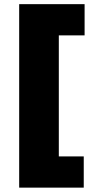

<svg xmlns="http://www.w3.org/2000/svg" viewBox="-20 -760 417 901"><path d="M70 120.5V-740.5H377V-594H256V-26H373V120.5Z"/></svg>

Font: Encode Sans SC Condensed Thin ExtraBold
Style: Regular
Weight: 800
Version: Version 3.002